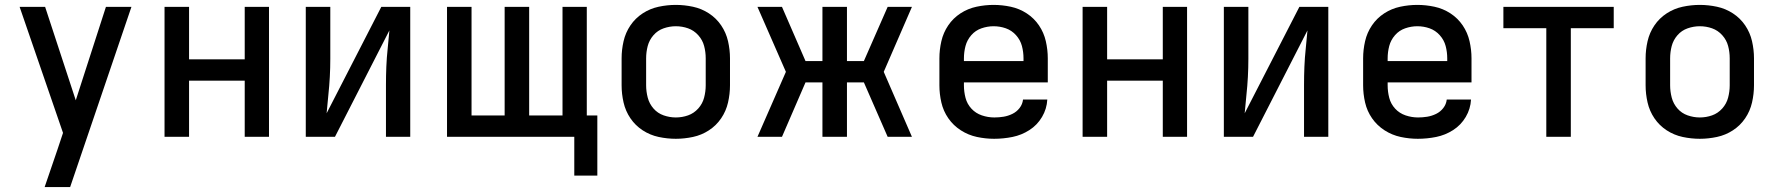

<svg xmlns="http://www.w3.org/2000/svg" viewBox="-20 -558 7240 783"><path d="M162 205H266L516 -530H412L289 -149L164 -530H60L237 -16L214 53Q201 91 188 129Q175 167 162 205Z M651 0H751V-229H978V0H1077V-530H978V-316H751V-530H651Z M1227 0H1346L1568 -434Q1565 -397 1561 -360Q1557 -323 1555.5 -286Q1554 -249 1554 -212V0H1653V-530H1535L1312 -96Q1315 -133 1319 -170Q1323 -207 1325 -244Q1327 -281 1327 -318V-530H1227Z M2322 158H2416V-87H2373V-530H2274V-87H2138V-530H2038V-87H1903V-530H1803V0H2322Z M2736 8Q2771 8 2806 0.5Q2841 -7 2871 -26.5Q2901 -46 2921 -75.5Q2941 -105 2949 -140Q2957 -175 2957 -210V-320Q2957 -355 2949 -390Q2941 -425 2921 -454.5Q2901 -484 2871 -503.5Q2841 -523 2806 -530.5Q2771 -538 2736 -538Q2701 -538 2666 -530.5Q2631 -523 2601 -503.5Q2571 -484 2551 -454.5Q2531 -425 2523 -390Q2515 -355 2515 -320V-210Q2515 -175 2523 -140Q2531 -105 2551 -75.5Q2571 -46 2601 -26.5Q2631 -7 2666 0.5Q2701 8 2736 8ZM2736 -79Q2711 -79 2686.5 -87.5Q2662 -96 2645 -115.5Q2628 -135 2621.5 -160Q2615 -185 2615 -210V-320Q2615 -346 2621.5 -370.5Q2628 -395 2645 -414.5Q2662 -434 2686.5 -442.5Q2711 -451 2736 -451Q2762 -451 2786 -442.5Q2810 -434 2827.5 -414.5Q2845 -395 2851.5 -370.5Q2858 -346 2858 -320V-210Q2858 -185 2851.5 -160Q2845 -135 2827.5 -115.5Q2810 -96 2786 -87.5Q2762 -79 2736 -79Z M3069 0H3169L3265 -222H3334V0H3434V-222H3503L3600 0H3699L3584 -265L3699 -530H3600L3503 -309H3434V-530H3334V-309H3265L3169 -530H3069L3185 -265Z M4034 8Q4072 8 4109 0.5Q4146 -7 4178 -27.5Q4210 -48 4229.5 -81Q4249 -114 4251 -152H4152Q4150 -133 4138 -117.5Q4126 -102 4108.5 -93.5Q4091 -85 4072.5 -82Q4054 -79 4035 -79Q4009 -79 3984 -87.5Q3959 -96 3941.5 -115Q3924 -134 3917.5 -159Q3911 -184 3911 -210V-222H4253V-320Q4253 -355 4245 -390Q4237 -425 4217 -454.5Q4197 -484 4167 -503.5Q4137 -523 4102 -530.5Q4067 -538 4032 -538Q3997 -538 3962 -530.5Q3927 -523 3897 -503.5Q3867 -484 3847 -454.5Q3827 -425 3819 -390Q3811 -355 3811 -320V-210Q3811 -175 3819 -140Q3827 -105 3847.5 -75.5Q3868 -46 3898.5 -26.5Q3929 -7 3964 0.5Q3999 8 4034 8ZM3911 -309V-320Q3911 -346 3917.5 -370.5Q3924 -395 3941 -414.5Q3958 -434 3982.5 -442.5Q4007 -451 4032 -451Q4058 -451 4082 -442.5Q4106 -434 4123.5 -414.5Q4141 -395 4147.5 -370.5Q4154 -346 4154 -320V-309Z M4395 0H4495V-229H4722V0H4821V-530H4722V-316H4495V-530H4395Z M4971 0H5090L5312 -434Q5309 -397 5305 -360Q5301 -323 5299.5 -286Q5298 -249 5298 -212V0H5397V-530H5279L5056 -96Q5059 -133 5063 -170Q5067 -207 5069 -244Q5071 -281 5071 -318V-530H4971Z M5762 8Q5800 8 5837 0.5Q5874 -7 5906 -27.5Q5938 -48 5957.5 -81Q5977 -114 5979 -152H5880Q5878 -133 5866 -117.5Q5854 -102 5836.5 -93.5Q5819 -85 5800.5 -82Q5782 -79 5763 -79Q5737 -79 5712 -87.5Q5687 -96 5669.5 -115Q5652 -134 5645.5 -159Q5639 -184 5639 -210V-222H5981V-320Q5981 -355 5973 -390Q5965 -425 5945 -454.5Q5925 -484 5895 -503.5Q5865 -523 5830 -530.5Q5795 -538 5760 -538Q5725 -538 5690 -530.5Q5655 -523 5625 -503.5Q5595 -484 5575 -454.5Q5555 -425 5547 -390Q5539 -355 5539 -320V-210Q5539 -175 5547 -140Q5555 -105 5575.5 -75.5Q5596 -46 5626.5 -26.5Q5657 -7 5692 0.5Q5727 8 5762 8ZM5639 -309V-320Q5639 -346 5645.5 -370.5Q5652 -395 5669 -414.5Q5686 -434 5710.5 -442.5Q5735 -451 5760 -451Q5786 -451 5810 -442.5Q5834 -434 5851.5 -414.5Q5869 -395 5875.5 -370.5Q5882 -346 5882 -320V-309Z M6286 0H6386V-443H6561V-530H6111V-443H6286Z M6912 8Q6947 8 6982 0.5Q7017 -7 7047 -26.5Q7077 -46 7097 -75.5Q7117 -105 7125 -140Q7133 -175 7133 -210V-320Q7133 -355 7125 -390Q7117 -425 7097 -454.5Q7077 -484 7047 -503.5Q7017 -523 6982 -530.5Q6947 -538 6912 -538Q6877 -538 6842 -530.5Q6807 -523 6777 -503.5Q6747 -484 6727 -454.5Q6707 -425 6699 -390Q6691 -355 6691 -320V-210Q6691 -175 6699 -140Q6707 -105 6727 -75.5Q6747 -46 6777 -26.5Q6807 -7 6842 0.5Q6877 8 6912 8ZM6912 -79Q6887 -79 6862.5 -87.5Q6838 -96 6821 -115.5Q6804 -135 6797.5 -160Q6791 -185 6791 -210V-320Q6791 -346 6797.5 -370.5Q6804 -395 6821 -414.5Q6838 -434 6862.5 -442.5Q6887 -451 6912 -451Q6938 -451 6962 -442.5Q6986 -434 7003.5 -414.5Q7021 -395 7027.5 -370.5Q7034 -346 7034 -320V-210Q7034 -185 7027.5 -160Q7021 -135 7003.5 -115.5Q6986 -96 6962 -87.5Q6938 -79 6912 -79Z"/></svg>

Font: Iosevka Sparkle Medium
Style: Regular
Weight: 500
Designer: Belleve Invis
Foundry: Belleve Invis
Version: Version 4.5.0; ttfautohint (v1.8.3)